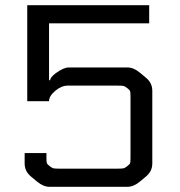

<svg xmlns="http://www.w3.org/2000/svg" viewBox="-20 -720 692 740"><path d="M245 -460H471Q495 -460 519 -440L543 -420Q567 -400 567 -370V-90Q567 -60 543 -40L519 -20Q495 0 471 0H171Q147 0 123 -20L99 -40Q75 -60 75 -90V-130H159V-111Q159 -96 160.5 -91.5Q162 -87 171 -80Q180 -73 185 -71.5Q190 -70 208 -70H434Q452 -70 457 -71.5Q462 -73 471 -80Q480 -87 481.5 -91.5Q483 -96 483 -111V-349Q483 -364 481.5 -368.5Q480 -373 471 -380Q462 -387 457 -388.5Q452 -390 434 -390H241Q217 -390 193 -370Q169 -350 169 -330H85V-700H555V-630H169V-411H173Q174 -422 195 -438Q225 -460 245 -460Z"/></svg>

Font: Electrolize
Style: Regular
Weight: 400
Designer: Valery Zaveryaev
Foundry: Cyreal (www.cyreal.org)
Version: Version 1.002